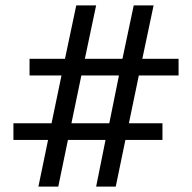

<svg xmlns="http://www.w3.org/2000/svg" viewBox="-20 -695 716 715"><path d="M123 0 159 -174H30V-236H172L209 -414H90V-476H222L264 -675H338L296 -476H436L478 -675H552L510 -476H645V-414H497L460 -236H585V-174H447L411 0H338L373 -174H233L197 0ZM246 -236H387L423 -414H283Z"/></svg>

Font: El Messiri Medium
Style: Regular
Weight: 500
Designer: Mohamed Gaber
Foundry: Kief Type Foundry
Version: Version 2.020; ttfautohint (v1.8.3)